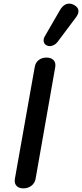

<svg xmlns="http://www.w3.org/2000/svg" viewBox="-20 -1027 452 1057"><path d="M61 -32Q61 -39 62 -43L171 -657Q175 -682 192.5 -696Q210 -710 236 -710Q258 -710 271.5 -699Q285 -688 285 -668Q285 -661 284 -657L176 -43Q172 -19 153 -4.5Q134 10 109 10Q87 10 74 -1Q61 -12 61 -32ZM220 -805Q220 -816 226 -826L310 -971Q331 -1007 361 -1007Q374 -1007 387 -1000Q412 -987 412 -965Q412 -951 400 -934L296 -795Q288 -785 276.5 -779Q265 -773 254 -773Q245 -773 235 -778Q220 -787 220 -805Z"/></svg>

Font: Kodchasan SemiBold
Style: Italic
Weight: 600
Italic angle: -10°
Version: Version 1.000; ttfautohint (v1.6)